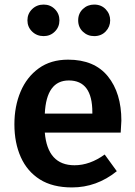

<svg xmlns="http://www.w3.org/2000/svg" viewBox="-20 -805 589 840"><path d="M295 15Q210 15 154.5 -20Q99 -55 71 -117.5Q43 -180 43 -261Q43 -340 70 -404Q97 -468 149.5 -506Q202 -544 278 -544Q393 -544 452 -471Q511 -398 511 -277L508 -225H176Q188 -82 306 -82Q373 -82 438 -129L491 -56Q403 15 295 15ZM384 -308V-314Q384 -453 281 -453Q183 -453 176 -308ZM171 -647Q141 -647 120.5 -667Q100 -687 100 -716Q100 -745 120.5 -765Q141 -785 171 -785Q200 -785 220 -765Q240 -745 240 -716Q240 -687 220 -667Q200 -647 171 -647ZM392 -647Q363 -647 342.5 -666.5Q322 -686 322 -716Q322 -746 342.5 -765.5Q363 -785 392 -785Q423 -785 442.5 -764.5Q462 -744 462 -716Q462 -688 442.5 -667.5Q423 -647 392 -647Z"/></svg>

Font: Trujillo Medium
Style: Regular
Weight: 500
Designer: Fira Sans original fonts by bBox Type GmbH, Carrois Corporate GbR, & Edenspiekermann AG / Changes by Cristiano Sobral
Foundry: Fira Sans original fonts by bBox Type GmbH, Carrois Corporate GbR, & Edenspiekermann AG / Changes by Cristiano Sobral
Version: Version 4.301;October 17, 2021;FontCreator 14.0.0.2814 64-bi